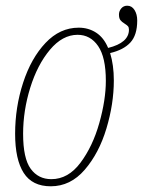

<svg xmlns="http://www.w3.org/2000/svg" viewBox="-20 -643 501 673"><path d="M33 -174Q33 -267 61 -353Q89 -439 139.5 -492.5Q190 -546 256 -546Q290 -546 317 -528.5Q344 -511 359 -475Q432 -493 432 -539Q432 -547 428.5 -551Q425 -555 417 -560Q407 -566 402 -572.5Q397 -579 397 -592Q397 -604 405 -613.5Q413 -623 426 -623Q442 -623 451.5 -608Q461 -593 461 -571Q461 -520 437 -494Q413 -468 366 -457Q379 -415 379 -361Q379 -279 353 -192.5Q327 -106 277 -48Q227 10 158 10Q93 10 63 -37Q33 -84 33 -174ZM351 -360Q351 -442 324 -481.5Q297 -521 252 -521Q199 -521 155 -468.5Q111 -416 86 -335.5Q61 -255 61 -174Q61 -88 87.5 -51.5Q114 -15 160 -15Q219 -15 262 -72.5Q305 -130 328 -211.5Q351 -293 351 -360Z"/></svg>

Font: Noto Serif CondThin
Style: Italic
Weight: 250
Width: 3
Italic angle: -12°
Designer: Monotype Design Team
Foundry: Monotype Imaging Inc.
Version: Version 1.001